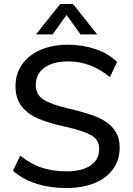

<svg xmlns="http://www.w3.org/2000/svg" viewBox="-20 -938 667 966"><path d="M45 -79 82 -155Q134 -113 189.5 -94.5Q245 -76 314 -76Q393 -76 436 -105.5Q479 -135 479 -189Q479 -235 439 -257.5Q399 -280 311 -300Q227 -318 173 -341Q119 -364 88.5 -403.5Q58 -443 58 -504Q58 -566 90.5 -613Q123 -660 183 -686.5Q243 -713 322 -713Q396 -713 461.5 -690.5Q527 -668 569 -626L533 -550Q484 -590 432.5 -609.5Q381 -629 323 -629Q247 -629 203.5 -597.5Q160 -566 160 -510Q160 -462 198 -437.5Q236 -413 320 -393Q408 -373 462.5 -351.5Q517 -330 549.5 -292.5Q582 -255 582 -195Q582 -134 549.5 -88Q517 -42 456.5 -17Q396 8 313 8Q231 8 162.5 -14Q94 -36 45 -79ZM245 -765H161L283 -918H347L469 -765H385L315 -863Z"/></svg>

Font: wassup Sans
Style: Medium
Weight: 600
Version: Version 2.001